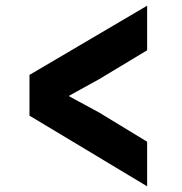

<svg xmlns="http://www.w3.org/2000/svg" viewBox="-20 -718 640 674"><path d="M496.5 -64 83.5 -312V-455L496.5 -698V-541.5L328 -440L223.5 -382.5V-379.5L328 -323L496.5 -220.5Z"/></svg>

Font: Spline Sans Mono
Style: Regular
Weight: 400
Monospace: yes
Designer: Eben Sorkin, Mirko Velimirovic
Foundry: Sorkin Type
Version: Version 1.004